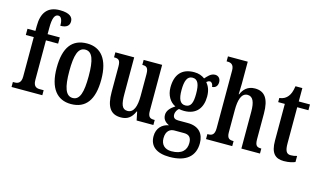

<svg xmlns="http://www.w3.org/2000/svg" viewBox="-110 -1119 2862 1705"><g transform="rotate(15 1321.0 -266.5)"><path d="M17 0H300V-46H264C236 -46 205 -54 205 -115V-479H317V-536H205V-594C205 -679 220 -720 255 -720C288 -720 295 -674 295 -637C357 -637 377 -664 377 -699C377 -736 350 -770 256 -770C143 -770 93 -702 93 -581V-536H20V-479H93V-115C93 -54 59 -46 33 -46H17Z M564 10C699 10 770 -81 770 -269C770 -457 693 -547 567 -547C430 -547 360 -457 360 -269C360 -81 437 10 564 10ZM566 -46C500 -46 476 -123 476 -269C476 -416 499 -490 565 -490C631 -490 654 -416 654 -269C654 -123 632 -46 566 -46Z M1023 10C1079 10 1119 -13 1147 -78H1151L1167 0H1321V-46H1315C1283 -46 1258 -53 1258 -112V-536H1088V-490H1091C1123 -490 1145 -482 1145 -421V-220C1145 -124 1123 -61 1066 -61C1014 -61 1001 -106 1001 -200V-536H828V-490H832C870 -490 887 -479 887 -421V-187C887 -50 930 10 1023 10Z M1532 237C1689 237 1762 165 1762 50C1762 -34 1717 -96 1611 -96H1522C1494 -96 1475 -108 1475 -137C1475 -164 1490 -185 1504 -196C1514 -193 1539 -191 1551 -191C1665 -191 1717 -264 1717 -367C1717 -428 1698 -463 1676 -490C1685 -498 1694 -504 1707 -504C1721 -504 1736 -487 1736 -462C1772 -462 1787 -488 1787 -518C1787 -548 1769 -573 1736 -573C1695 -573 1669 -537 1649 -516C1623 -535 1593 -547 1551 -547C1435 -547 1381 -478 1381 -362C1381 -290 1416 -233 1467 -210C1427 -184 1397 -154 1397 -113C1397 -68 1427 -47 1455 -33C1395 -23 1348 21 1348 95C1348 185 1409 237 1532 237ZM1549 -241C1500 -241 1482 -285 1482 -364C1482 -448 1500 -496 1549 -496C1600 -496 1616 -450 1616 -365C1616 -284 1601 -241 1549 -241ZM1535 184C1472 184 1438 147 1438 90C1438 20 1478 -1 1512 -1H1603C1648 -1 1671 21 1671 72C1671 137 1632 184 1535 184Z M1805 0H2046V-46H2044C2008 -46 1985 -54 1985 -112V-316C1985 -408 2004 -475 2061 -475C2111 -475 2130 -425 2130 -340V0H2301V-46H2299C2262 -46 2243 -55 2243 -117V-352C2243 -488 2199 -547 2110 -547C2040 -547 2005 -505 1986 -460H1982C1982 -475 1985 -517 1985 -555V-760H1803V-714H1813C1838 -714 1871 -706 1871 -649V-117C1871 -55 1844 -46 1811 -46H1805Z M2522 10C2571 10 2607 -1 2625 -9V-65C2607 -59 2589 -56 2567 -56C2528 -56 2514 -84 2514 -151V-483H2617V-536H2514V-659H2451C2443 -607 2432 -582 2416 -562C2400 -541 2376 -525 2339 -521V-483H2400V-146C2400 -30 2443 10 2522 10Z"/></g></svg>

Font: Noto Serif Armenian ExtraCondensed SemiBold
Style: Regular
Weight: 600
Width: 2
Designer: Monotype Design Team
Foundry: Monotype Imaging Inc.
Version: Version 2.008